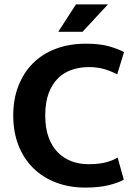

<svg xmlns="http://www.w3.org/2000/svg" viewBox="-20 -839 610 870"><path d="M380 -95Q426 -95 458 -103Q490 -111 513 -125L541 -25Q517 -11 473 0Q429 11 366 11Q295 11 235 -11.5Q175 -34 131.5 -76.5Q88 -119 64 -179.5Q40 -240 40 -316Q40 -390 63.5 -450Q87 -510 129.5 -552.5Q172 -595 233 -618Q294 -641 369 -641Q433 -641 474.5 -629Q516 -617 542 -603L511 -502Q485 -516 453.5 -525.5Q422 -535 383 -535Q342 -535 306 -523Q270 -511 243 -484.5Q216 -458 200.5 -416.5Q185 -375 185 -316Q185 -259 200 -217.5Q215 -176 241.5 -149Q268 -122 303.5 -108.5Q339 -95 380 -95ZM354 -695H244L324 -819H469Z"/></svg>

Font: Mukta Vaani
Style: Bold
Weight: 700
Designer: Noopur Datye, Girish Dalvi, Yashodeep Gholap, Pallavi Karambelkar
Foundry: Ek Type
Version: Version 2.538;PS 1.000;hotconv 16.6.51;makeotf.lib2.5.65220;